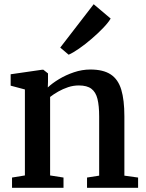

<svg xmlns="http://www.w3.org/2000/svg" viewBox="-20 -890 693 910"><path d="M98 -58.5V-466L30.5 -484V-538L179.5 -559.5H185.5L207.5 -542V-502L206.5 -475.5Q227.5 -495.5 259.8 -515Q292 -534.5 330.5 -547.5Q369 -560.5 408.5 -560.5Q469.5 -560.5 504.8 -537.2Q540 -514 554.8 -465Q569.5 -416 569.5 -339V-57.5L634.5 -48.5V0H392.5V-48.5L450 -57.5V-337.5Q450 -388.5 442 -421Q434 -453.5 413.2 -469.2Q392.5 -485 353.5 -485Q327.5 -485 302.8 -476.8Q278 -468.5 256 -456Q234 -443.5 217.5 -430.5V-58.5L281 -48.5V0H37V-48.5ZM305 -631 265.5 -664.5 424 -870 504.5 -802Q493 -782.5 468.5 -757Q444 -731.5 414 -705.8Q384 -680 355.2 -660Q326.5 -640 306 -631Z"/></svg>

Font: Merriweather 36pt SemiBold
Style: Regular
Weight: 600
Version: Version 2.100